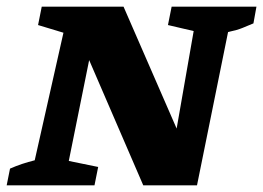

<svg xmlns="http://www.w3.org/2000/svg" viewBox="-34 -555 788 575"><path d="M480 -535H734L725 -485Q708 -478 692.5 -471.5Q677 -465 649 -459L556 0H395L233 -375L172 -73L260 -55L249 0H-14L-4 -50Q14 -58 32 -64Q50 -70 70 -75L156 -457L80 -480L91 -535H336L495 -170L546 -462L469 -480Z"/></svg>

Font: Piazzolla SC
Style: Bold Italic
Weight: 700
Italic angle: -11.3°
Designer: Juan Pablo del Peral
Foundry: Huerta Tipografica
Version: Version 1.330